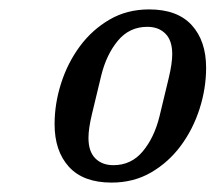

<svg xmlns="http://www.w3.org/2000/svg" viewBox="-20 -724 458 408"><path d="M221 -373Q259 -373 283.5 -402.5Q308 -432 319 -477Q331 -527 338.5 -558Q346 -589 346 -609Q346 -638 331.5 -652.5Q317 -667 293 -667Q255 -667 230.5 -637.5Q206 -608 195 -563Q183 -513 175.5 -482Q168 -451 168 -431Q168 -402 182.5 -387.5Q197 -373 221 -373ZM217 -336Q157 -336 126.5 -369.5Q96 -403 96 -460Q96 -504 110 -547.5Q124 -591 150 -626Q176 -661 213 -682.5Q250 -704 297 -704Q357 -704 387.5 -670.5Q418 -637 418 -580Q418 -536 404 -492.5Q390 -449 364 -414Q338 -379 301 -357.5Q264 -336 217 -336Z"/></svg>

Font: IBM Plex Serif Medium
Style: Italic
Weight: 500
Italic angle: -14°
Designer: Mike Abbink, Paul van der Laan, Pieter van Rosmalen
Foundry: Bold Monday
Version: Version 2.5